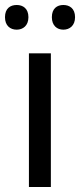

<svg xmlns="http://www.w3.org/2000/svg" viewBox="-31 -750 321 770"><path d="M-11 -681C-11 -647 10 -631 36 -631C61 -631 83 -647 83 -681C83 -716 61 -730 36 -730C10 -730 -11 -716 -11 -681ZM177 -681C177 -647 198 -631 223 -631C248 -631 270 -647 270 -681C270 -716 248 -730 223 -730C198 -730 177 -716 177 -681ZM173 0V-536H85V0Z"/></svg>

Font: Noto Sans Buginese
Style: Regular
Weight: 400
Designer: Monotype Design Team
Foundry: Monotype Imaging Inc.
Version: Version 2.002